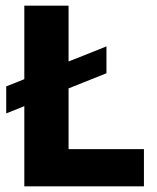

<svg xmlns="http://www.w3.org/2000/svg" viewBox="-20 -659 555 679"><path d="M356.5 -495V-400L2 -258V-353.5ZM222.5 0H66V-639H222.5ZM155 -131.5H489V0H155Z"/></svg>

Font: Anek Latin
Style: Bold
Weight: 700
Designer: Yesha Goshar
Foundry: Ek Type
Version: Version 1.003